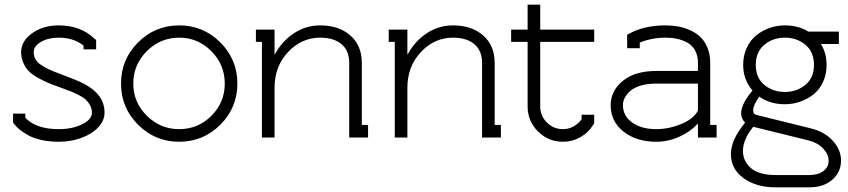

<svg xmlns="http://www.w3.org/2000/svg" viewBox="-20 -591 3643 825"><path d="M231.9 -275.9Q308.1 -247.1 326.2 -238.3Q403.3 -202.1 421.9 -149.4Q429.2 -129.9 429.2 -106.9Q429.2 -73.2 402.6 -44.4Q376 -15.6 330.6 1.2Q285.2 18.1 231.9 18.1Q191.9 18.1 158 10.5Q124 2.9 101.3 -9.8Q78.6 -22.5 64.7 -33.9Q50.8 -45.4 41 -58.1L36.1 -64.9V-103H88.9V-85Q135.3 -36.1 231.9 -36.1Q291 -36.1 333 -56.9Q375 -77.6 375 -106.9Q375 -124 366.9 -138.7Q358.9 -153.3 348.4 -163.1Q337.9 -172.9 316.9 -183.3Q295.9 -193.8 281 -199.7Q266.1 -205.6 238.8 -215.3Q237.3 -215.8 236.3 -216.1Q235.4 -216.3 234.1 -216.8Q232.9 -217.3 231.9 -217.8Q202.1 -228.5 184.1 -236.1Q166 -243.7 141.8 -257.3Q117.7 -271 104 -284.9Q90.3 -298.8 80.6 -320.1Q70.8 -341.3 70.8 -366.2V-367.2Q70.8 -414.6 118.2 -448.2Q165.5 -481.9 231.9 -481.9Q326.2 -481.9 384.8 -425.8L393.1 -418.9V-378.9H338.9V-395Q296.9 -429.2 231.9 -429.2Q187.5 -429.2 156.2 -411.1Q125 -393.1 125 -367.2V-366.2Q125 -335 152.6 -314.7Q180.2 -294.4 231.9 -275.9Z M552.7 -231.9Q552.7 -151.4 610.8 -93.8Q668.9 -36.1 750 -36.1Q831.1 -36.1 888.4 -93.5Q945.8 -150.9 945.8 -231.9Q945.8 -313 888.2 -371.1Q830.6 -429.2 750 -429.2Q668.9 -429.2 610.8 -371.1Q552.7 -313 552.7 -231.9ZM573.2 -408.7Q646.5 -481.9 750 -481.9Q853.5 -481.9 926.8 -408.7Q1000 -335.4 1000 -231.9Q1000 -128.4 926.8 -55.2Q853.5 18.1 750 18.1Q646.5 18.1 573.2 -55.2Q500 -128.4 500 -231.9Q500 -335.4 573.2 -408.7Z M1561.5 0H1480.5V-320.8Q1480.5 -373.5 1447.3 -401.4Q1414.1 -429.2 1355.5 -429.2Q1275.9 -429.2 1217.8 -367.4Q1159.7 -305.7 1159.7 -213.9V0H1105.5V-411.1H1079.6V-463.9H1159.7V-356.9H1160.6Q1191.9 -414.6 1243.2 -448.2Q1294.4 -481.9 1355.5 -481.9Q1436 -481.9 1485.4 -438.7Q1534.7 -395.5 1534.7 -320.8V-54.2H1561.5Z M2132.3 0H2051.3V-320.8Q2051.3 -373.5 2018.1 -401.4Q1984.9 -429.2 1926.3 -429.2Q1846.7 -429.2 1788.6 -367.4Q1730.5 -305.7 1730.5 -213.9V0H1676.3V-411.1H1650.4V-463.9H1730.5V-356.9H1731.4Q1762.7 -414.6 1814 -448.2Q1865.2 -481.9 1926.3 -481.9Q2006.8 -481.9 2056.2 -438.7Q2105.5 -395.5 2105.5 -320.8V-54.2H2132.3Z M2247.1 -570.8H2301.3V-463.9H2533.2V-411.1H2301.3V-133.8Q2301.3 -93.3 2329.8 -64.7Q2358.4 -36.1 2398.9 -36.1Q2423.3 -36.1 2444.1 -47.6Q2464.8 -59.1 2479 -78.1V-98.1H2533.2V-62L2529.3 -55.2Q2508.8 -21.5 2474.1 -1.7Q2439.5 18.1 2398.9 18.1Q2335.9 18.1 2291.5 -26.4Q2247.1 -70.8 2247.1 -133.8V-411.1H2176.3V-463.9H2247.1Z M3059.1 0H2979V-60.1Q2945.8 -24.4 2898.4 -3.2Q2851.1 18.1 2799.8 18.1Q2714.8 18.1 2659.4 -25.4Q2604 -68.8 2604 -139.2Q2604 -200.7 2656 -243.4Q2708 -286.1 2799.8 -286.1H2979V-320.8Q2979 -352.1 2966.6 -374.5Q2954.1 -397 2932.9 -408.2Q2911.6 -419.4 2888.9 -424.3Q2866.2 -429.2 2839.8 -429.2Q2781.7 -429.2 2729 -408.2V-383.8H2674.8V-441.9L2689 -449.2Q2751.5 -481.9 2839.8 -481.9Q2867.2 -481.9 2892.8 -477.5Q2918.5 -473.1 2944.3 -461.7Q2970.2 -450.2 2989 -432.6Q3007.8 -415 3019.8 -386.2Q3031.7 -357.4 3031.7 -320.8V-54.2H3059.1ZM2799.8 -231.9Q2762.7 -231.9 2733.9 -223.4Q2705.1 -214.8 2689 -200.9Q2672.9 -187 2664.8 -171.4Q2656.7 -155.8 2656.7 -139.2Q2656.7 -92.8 2696.5 -64.5Q2736.3 -36.1 2799.8 -36.1Q2852.5 -36.1 2905.5 -57.4Q2958.5 -78.6 2979 -115.2V-231.9Z M3230.5 -97.2 3465.3 -39.1Q3522.9 -24.9 3558.3 13.7Q3593.8 52.2 3593.8 99.1Q3593.8 147.9 3556.6 180.9Q3519.5 213.9 3457.5 213.9H3311.5Q3229.5 213.9 3175 174.6Q3120.6 135.3 3120.6 70.8Q3120.6 9.8 3181.6 -64Q3164.6 -81.1 3164.6 -104Q3164.6 -144 3213.4 -202.1Q3173.3 -248.5 3173.3 -312Q3173.3 -352.5 3188.7 -385.5Q3204.1 -418.5 3229.7 -439.2Q3255.4 -460 3286.9 -470.9Q3318.4 -481.9 3352.5 -481.9Q3410.6 -481.9 3453.6 -455.1H3584.5V-401.9H3507.3Q3531.7 -363.3 3531.7 -312Q3531.7 -271.5 3516.4 -238.5Q3501 -205.6 3475.3 -185.3Q3449.7 -165 3418.2 -154.1Q3386.7 -143.1 3352.5 -143.1Q3288.6 -143.1 3242.7 -175.8Q3216.3 -140.1 3216.3 -117.2Q3216.3 -100.1 3230.5 -97.2ZM3227.5 -312Q3227.5 -256.3 3264.4 -226.1Q3301.3 -195.8 3352.5 -195.8Q3403.3 -195.8 3440.4 -226.1Q3477.5 -256.3 3477.5 -312Q3477.5 -368.2 3440.7 -398.7Q3403.8 -429.2 3352.5 -429.2Q3301.3 -429.2 3264.4 -398.7Q3227.5 -368.2 3227.5 -312ZM3216.3 -45.9Q3172.4 8.3 3172.4 57.1Q3172.4 102.5 3207.3 131.8Q3242.2 161.1 3311.5 161.1H3457.5Q3495.6 161.1 3518.1 144Q3540.5 127 3540.5 99.1Q3540.5 71.8 3516.8 46.9Q3493.2 22 3453.6 12.2L3217.8 -45.9Z"/></svg>

Font: Rawengulk
Style: Demibold
Weight: 600
Version: Version 0.92